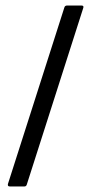

<svg xmlns="http://www.w3.org/2000/svg" viewBox="-20 -675 331 695"><path d="M16 0Q6 0 9 -10L213 -648Q215 -655 223 -655H275Q285 -655 281 -645L77 -7Q75 0 68 0Z"/></svg>

Font: Sofia Sans Cond
Style: Regular
Weight: 400
Width: 3
Designer: Botio Nikoltchev, Ani Petrova
Foundry: lettersoup
Version: Version 4.100; ttfautohint (v1.8.3)